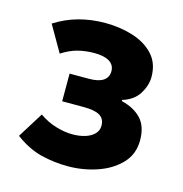

<svg xmlns="http://www.w3.org/2000/svg" viewBox="-84 -585 643 674"><g transform="rotate(15 238.0 -248.0)"><path d="M220 12Q170.4 12 122.9 0.3Q75.3 -11.4 27.5 -46.9L85.6 -139.9Q115.9 -118.7 148 -109.6Q180.1 -100.4 206.1 -100.4Q232.7 -100.4 253.4 -106.9Q274 -113.5 286 -125.9Q298.1 -138.3 298.1 -155.8Q298.1 -181.1 279.5 -192.2Q261 -203.3 221.6 -203.3H142.6V-303.8H212.7Q248 -303.8 265.1 -315.7Q282.3 -327.6 282.3 -349.5Q282.3 -372.2 263.3 -384.2Q244.3 -396.1 208.6 -396.1Q176.7 -396.1 148.3 -388.8Q119.9 -381.4 90.9 -362.6L36.4 -457.2Q77.2 -483.3 122.7 -495.7Q168.1 -508 218.4 -508Q272.2 -508 319.1 -493.3Q366 -478.5 394.7 -447.4Q423.4 -416.2 423.4 -366.9Q423.4 -336.2 404.8 -305.7Q386.1 -275.1 344.6 -262.2V-258.2Q390.7 -247.1 416.5 -219.5Q442.3 -191.8 442.3 -141.4Q442.3 -91.1 410.1 -57.1Q377.8 -23 326.8 -5.5Q275.7 12 220 12Z"/></g></svg>

Font: Source Sans 3 Variable
Style: Regular
Weight: 200
Designer: Paul D. Hunt
Foundry: Adobe Systems Incorporated
Version: Version 3.026